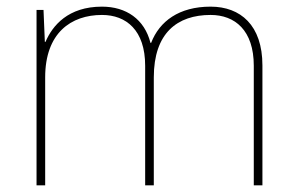

<svg xmlns="http://www.w3.org/2000/svg" viewBox="-20 -558 892 578"><path d="M614 -538C519 -538 460 -494 435 -429H433C415 -500 360 -538 287 -538C185 -538 138 -481 117 -432H115L111 -528H90V0H116V-325C116 -459 194 -513 287 -513C360 -513 417 -467 417 -360V0H443V-325C443 -459 514 -513 614 -513C687 -513 744 -467 744 -360V0H770V-361C770 -482 704 -538 614 -538Z"/></svg>

Font: Noto Sans Malayalam Thin
Style: Regular
Weight: 100
Designer: Jelle Bosma - Monotype Design Team
Foundry: Monotype Imaging Inc.
Version: Version 2.104